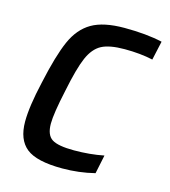

<svg xmlns="http://www.w3.org/2000/svg" viewBox="-85 -587 588 665"><g transform="rotate(15 208.5 -255.0)"><path d="M32 -116Q32 -170 53 -261Q75 -363 98.5 -416Q122 -469 164 -493.5Q206 -518 281 -518Q360 -518 417 -505L402 -437Q357 -447 301 -447Q246 -447 218 -432Q190 -417 173 -378Q156 -339 139 -255Q120 -168 120 -132Q120 -91 142 -77Q164 -63 221 -63Q278 -63 328 -73L314 -6Q258 8 198 8Q106 8 69 -21.5Q32 -51 32 -116Z"/></g></svg>

Font: Saira Semi Condensed
Style: Italic
Weight: 400
Width: 4
Italic angle: -12°
Designer: Hector Gatti with collaboration of the Omnibus-Type team
Foundry: Omnibus-Type
Version: Version 1.001; ttfautohint (v1.8)